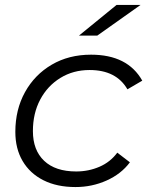

<svg xmlns="http://www.w3.org/2000/svg" viewBox="-20 -751 603 776"><path d="M285 5Q210 5 155.5 -22.5Q101 -50 71.5 -100Q42 -150 42 -218Q42 -308 81 -378.5Q120 -449 189 -489.5Q258 -530 348 -530Q496 -530 555 -425L495 -390Q450 -468 342 -468Q276 -468 224 -436Q172 -404 142.5 -348.5Q113 -293 113 -221Q113 -144 158.5 -101Q204 -58 288 -58Q338 -58 382 -77Q426 -96 454 -134L505 -95Q470 -48 411 -21.5Q352 5 285 5ZM299 -607 451 -731H548L373 -607Z"/></svg>

Font: Montserrat
Style: Italic
Weight: 400
Italic angle: -11.3°
Designer: Julieta Ulanovsky
Foundry: Julieta Ulanovsky
Version: Version 9.000; ttfautohint (v1.8.4.7-5d5b)